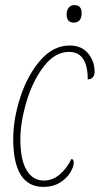

<svg xmlns="http://www.w3.org/2000/svg" viewBox="-20 -725 392 755"><path d="M32 -179Q32 -257 60 -343Q88 -429 138.5 -487.5Q189 -546 254 -546Q301 -546 326.5 -515Q352 -484 352 -443Q352 -429 345 -421Q338 -413 325 -413Q325 -467 306.5 -494Q288 -521 252 -521Q196 -521 152 -463.5Q108 -406 84 -324.5Q60 -243 60 -178Q60 -97 84.5 -56Q109 -15 152 -15Q187 -15 215 -39Q243 -63 261 -100Q265 -100 267.5 -96Q270 -92 270 -86Q270 -69 256 -46Q242 -23 215 -6.5Q188 10 151 10Q32 10 32 -179ZM242 -668Q242 -684 250 -694.5Q258 -705 273 -705Q301 -705 301 -673Q301 -654 292.5 -645Q284 -636 271 -636Q242 -636 242 -668Z"/></svg>

Font: Noto Serif CondThin
Style: Italic
Weight: 250
Width: 3
Italic angle: -12°
Designer: Monotype Design Team
Foundry: Monotype Imaging Inc.
Version: Version 1.001